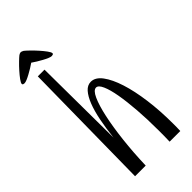

<svg xmlns="http://www.w3.org/2000/svg" viewBox="-290 -970 1033 1033"><g transform="rotate(-45 227.0 -453.5)"><path d="M0 0ZM259 -486Q239 -486 221 -446.5Q203 -407 188.5 -340Q174 -273 164 -185Q154 -97 151 0H70L80 -750H131L135 -229Q142 -294 153 -349Q164 -404 179.5 -443.5Q195 -483 215 -505.5Q235 -528 261 -528Q295 -528 323 -490.5Q351 -453 371.5 -389Q392 -325 403.5 -239Q415 -153 415 -56Q415 -42 415 -28Q415 -14 414 0H333Q334 -23 334 -44.5Q334 -66 334 -88Q334 -170 328.5 -242.5Q323 -315 313.5 -369Q304 -423 290 -454.5Q276 -486 259 -486ZM211 -774Q203 -774 190 -779.5Q177 -785 162.5 -793Q148 -801 133 -810Q118 -819 107 -827Q96 -819 81 -810Q66 -801 51.5 -793Q37 -785 24 -779.5Q11 -774 3 -774Q0 -774 -5 -775.5Q-10 -777 -10 -782Q-10 -790 2.5 -807Q15 -824 31.5 -842.5Q48 -861 65 -877.5Q82 -894 91 -901Q100 -907 107 -907Q112 -907 123 -901Q132 -894 149 -877.5Q166 -861 182.5 -842.5Q199 -824 211.5 -807Q224 -790 224 -782Q224 -777 219 -775.5Q214 -774 211 -774Z"/></g></svg>

Font: Combo
Style: Regular
Weight: 400
Designer: Eduardo Rodriguez Tunni
Foundry: Eduardo Rodriguez Tunni
Version: Version 1.001